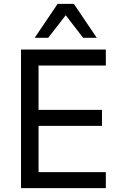

<svg xmlns="http://www.w3.org/2000/svg" viewBox="-20 -976 628 996"><path d="M89 0V-719H529V-636H180V-406H509V-323H180V-83H529V0ZM160 -780 279 -956H363L482 -780H411L321 -897L230 -780Z"/></svg>

Font: Nunitoga
Style: Medium
Weight: 500
Designer: Vernon Adams
Foundry: Vernon Adams
Version: Version 1.0